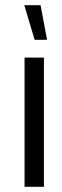

<svg xmlns="http://www.w3.org/2000/svg" viewBox="-20 -723 240 743"><path d="M150 0H75V-500H150ZM162 -569H114L74 -703H137Z"/></svg>

Font: Kulim Park
Style: Regular
Weight: 400
Designer: Noponies / Dale Sattler
Foundry: Noponies
Version: Version 1.000; ttfautohint (v1.8.3)